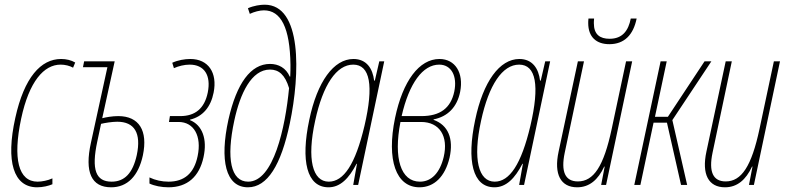

<svg xmlns="http://www.w3.org/2000/svg" viewBox="-20 -787 3344 817"><path d="M138 10C162 10 187 4 203 -3V-28C184 -19 158 -14 140 -14C58 -14 34 -112 70 -282C104 -441 167 -512 238 -512C257 -512 277 -507 291 -499L300 -521C283 -531 262 -536 240 -536C154 -536 83 -458 45 -285C4 -100 37 10 138 10Z M453 10C522 10 569 -38 588 -126C610 -231 572 -293 483 -293C458 -293 430 -288 415 -284L468 -526H338L333 -501H437L367 -180C339 -54 369 10 453 10ZM394 -185 410 -260C426 -264 457 -269 479 -269C552 -269 582 -221 562 -127C545 -50 510 -14 455 -14C388 -14 368 -64 394 -185Z M697 10C777 10 828 -35 846 -118C863 -195 841 -255 788 -276L789 -278C843 -291 877 -332 889 -393C906 -478 866 -536 790 -536C766 -536 737 -531 713 -520L720 -497C740 -506 765 -512 787 -512C849 -512 879 -467 864 -393C850 -325 810 -293 747 -293H703L699 -268H740C805 -268 839 -208 821 -123C806 -50 765 -14 697 -14C669 -14 641 -20 616 -32V-6C637 4 667 10 697 10Z M1035 10C1118 10 1176 -85 1213 -261C1258 -474 1265 -767 1106 -767C1088 -767 1060 -763 1035 -752L1043 -728C1062 -737 1085 -743 1103 -743C1175 -743 1214 -670 1216 -511C1216 -499 1216 -477 1215 -461H1213C1197 -498 1165 -515 1129 -515C1047 -515 987 -433 952 -278C914 -105 940 10 1035 10ZM1036 -14C962 -14 942 -112 977 -274C1002 -390 1050 -491 1129 -491C1166 -491 1193 -469 1210 -412C1194 -244 1144 -14 1036 -14Z M1378 10C1428 10 1465 -28 1497 -90H1499L1483 0H1504L1615 -526H1594L1575 -444H1572C1566 -495 1540 -536 1484 -536C1400 -536 1330 -440 1296 -277C1259 -103 1285 10 1378 10ZM1379 -14C1310 -14 1285 -109 1321 -273C1354 -426 1412 -512 1483 -512C1555 -512 1571 -423 1531 -252C1492 -87 1442 -14 1379 -14Z M1765 10C1828 10 1874 -36 1893 -116C1911 -197 1887 -255 1825 -277V-279C1886 -291 1925 -332 1938 -396C1954 -477 1917 -536 1850 -536C1764 -536 1694 -443 1661 -285C1624 -106 1665 10 1765 10ZM1849 -512C1900 -512 1927 -464 1913 -397C1898 -327 1853 -293 1773 -293H1689C1721 -433 1779 -512 1849 -512ZM1767 -14C1685 -14 1654 -114 1684 -268H1772C1850 -268 1889 -208 1868 -119C1852 -52 1816 -14 1767 -14Z M2084 10C2134 10 2171 -28 2203 -90H2205L2189 0H2210L2321 -526H2300L2281 -444H2278C2272 -495 2246 -536 2190 -536C2106 -536 2036 -440 2002 -277C1965 -103 1991 10 2084 10ZM2085 -14C2016 -14 1991 -109 2027 -273C2060 -426 2118 -512 2189 -512C2261 -512 2277 -423 2237 -252C2198 -87 2148 -14 2085 -14Z M2573 -599C2637 -599 2675 -639 2689 -708H2664C2654 -657 2629 -622 2574 -622C2533 -622 2507 -640 2507 -688C2507 -693 2507 -697 2508 -708H2484C2483 -698 2483 -694 2483 -689C2483 -628 2519 -599 2573 -599ZM2436 10C2488 10 2525 -22 2551 -78H2553L2538 0H2559L2670 -526H2644L2583 -239C2549 -79 2506 -15 2439 -15C2385 -15 2366 -56 2383 -137L2465 -526H2439L2357 -142C2336 -45 2366 10 2436 10Z M2679 0H2705L2761 -265H2818L2878 0H2904L2841 -276L3007 -526H2978L2822 -290H2767L2817 -526H2791Z M3065 10C3117 10 3154 -22 3180 -78H3182L3167 0H3188L3299 -526H3273L3212 -239C3178 -79 3135 -15 3068 -15C3014 -15 2995 -56 3012 -137L3094 -526H3068L2986 -142C2965 -45 2995 10 3065 10Z"/></svg>

Font: Noto Sans ExtraCondensed Thin
Style: Italic
Weight: 100
Width: 2
Italic angle: -12°
Designer: Monotype Design Team
Foundry: Monotype Imaging Inc.
Version: Version 2.013